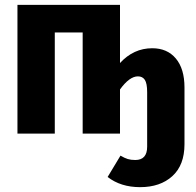

<svg xmlns="http://www.w3.org/2000/svg" viewBox="-20 -551 807 792"><path d="M741 -190V44Q741 130 691 175.5Q641 221 558 221Q478 221 424 179L477 91Q494 101 507 105Q520 109 538 109Q587 109 587 54V-171Q587 -207 577.5 -221.5Q568 -236 549 -236Q514 -236 475 -182V0H321V-417H206V0H52V-531H475V-291Q531 -352 608 -352Q670 -352 705.5 -309.5Q741 -267 741 -190Z"/></svg>

Font: Fira Sans Condensed
Style: Bold
Weight: 700
Width: 3
Designer: bBox Type GmbH & Carrois Corporate GbR & Edenspiekermann AG
Foundry: bBox Type GmbH & Carrois Corporate GbR & Edenspiekermann AG
Version: Version 4.301